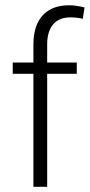

<svg xmlns="http://www.w3.org/2000/svg" viewBox="-20 -715 344 735"><path d="M160.6 0H107.9V-432.6H28.8V-475.6H107.9V-544.9Q107.9 -617.2 143.3 -656Q178.7 -694.8 244.1 -694.8Q271.5 -694.8 303.7 -686.5L296.9 -643.1Q275.4 -648.4 249 -648.4Q206.1 -648.4 183.3 -621.6Q160.6 -594.7 160.6 -544.9V-475.6H273.9V-432.6H160.6Z"/></svg>

Font: Yantramanav Light
Style: Regular
Weight: 300
Version: Version 1.001;PS 1.0;hotconv 1.0.72;makeotf.lib2.5.5900; ttf